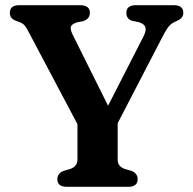

<svg xmlns="http://www.w3.org/2000/svg" viewBox="-20 -720 742 740"><path d="M510.5 -29.5Q510.5 0 474.5 0H237.5Q201 0 201 -29.5Q201 -52 225.5 -61.5L249.5 -68.5Q278.5 -78 278.5 -104.5V-241.5L90.5 -596.5Q81.5 -614 75 -621.8Q68.5 -629.5 56 -634.5L41 -640Q18 -648.5 18 -670.5Q18 -700 54.5 -700H288.5Q326.5 -700 326.5 -670.5Q326.5 -646.5 298.5 -638L277.5 -634Q256.5 -627.5 253.2 -617.2Q250 -607 260 -586.5L396.5 -312.5L533.5 -580.5Q544 -601.5 540.5 -614.5Q537 -627.5 515 -634.5L488.5 -640Q467 -647.5 467 -670.5Q467 -700 503.5 -700H650Q686.5 -700 686.5 -670.5Q686.5 -650.5 664 -640.5L657 -637Q643 -631.5 632.8 -620.8Q622.5 -610 604 -574L433.5 -245V-104.5Q433.5 -78 462 -68.5L486.5 -61.5Q510.5 -52 510.5 -29.5Z"/></svg>

Font: Fraunces 9pt Soft SemiBold
Style: Regular
Weight: 600
Version: Version 1.000;[b76b70a41]